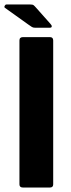

<svg xmlns="http://www.w3.org/2000/svg" viewBox="-27 -839 318 859"><path d="M211 -14Q211 0 196 0H76Q60 0 60 -14V-658Q60 -673 76 -673H196Q211 -673 211 -658ZM129 -715Q121 -715 115.5 -718.5Q110 -722 100 -729L-5 -804Q-9 -807 -6 -813Q-3 -819 2 -819H107Q119 -819 123 -816Q127 -813 134 -805L198 -733Q205 -726 204.5 -720.5Q204 -715 196 -715Z"/></svg>

Font: Glory Thin ExtraBold
Style: Regular
Weight: 800
Version: Version 1.011